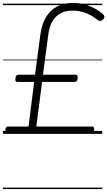

<svg xmlns="http://www.w3.org/2000/svg" viewBox="-20 -910 730 1305"><path d="M29 0Q20 0 17 -6.5Q14 -13 16 -27Q17 -40 22.5 -45Q28 -50 35 -50H174L212 -353H98Q91 -353 87 -358.5Q83 -364 85 -378Q87 -392 92 -397Q97 -402 104 -402H218L255 -678Q264 -745 292 -792.5Q320 -840 366.5 -865Q413 -890 475 -890Q536 -890 588.5 -869Q641 -848 681 -813Q688 -806 689.5 -797Q691 -788 681 -778Q671 -768 662.5 -767.5Q654 -767 644 -774Q603 -807 561 -822.5Q519 -838 474 -838Q403 -838 360.5 -796.5Q318 -755 308 -674L272 -402H494Q502 -402 505.5 -397Q509 -392 508 -379Q506 -365 501 -359Q496 -353 488 -353H266L227 -50H606Q614 -50 617.5 -45Q621 -40 620 -27Q618 -13 613 -6.5Q608 0 599 0ZM0 365H675V375H0ZM0 -20H675V0H0ZM0 -505H675V-500H0ZM0 -885H675V-875H0Z"/></svg>

Font: Playwrite GB J Guides
Style: Italic
Weight: 400
Italic angle: -7.01216°
Designer: Veronika Burian, José Scaglione
Foundry: TypeTogether
Version: Version 1.003